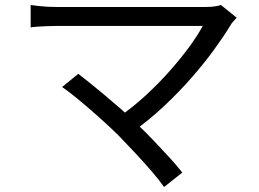

<svg xmlns="http://www.w3.org/2000/svg" viewBox="-20 -705 1040 770"><path d="M929 -634Q922 -626 915 -618.5Q908 -611 904 -603Q876 -557 836.5 -503Q797 -449 747 -392Q697 -335 638.5 -280Q580 -225 513 -177L451 -232Q512 -274 565 -323Q618 -372 662.5 -422.5Q707 -473 740.5 -519Q774 -565 793 -601Q774 -601 736 -601Q698 -601 648 -601Q598 -601 542.5 -601Q487 -601 432.5 -601Q378 -601 331 -601Q284 -601 250.5 -601Q217 -601 205 -601Q186 -601 166 -600Q146 -599 129.5 -598Q113 -597 103 -595V-685Q117 -683 134 -681Q151 -679 169.5 -678Q188 -677 205 -677Q216 -677 248.5 -677Q281 -677 328 -677Q375 -677 429.5 -677Q484 -677 540.5 -677Q597 -677 648.5 -677Q700 -677 740 -677Q780 -677 801 -677Q844 -677 866 -685ZM458 -159Q435 -182 404.5 -210Q374 -238 341 -266.5Q308 -295 279 -318.5Q250 -342 229 -356L294 -409Q311 -396 339 -373.5Q367 -351 400.5 -323Q434 -295 467 -266Q500 -237 527 -210Q559 -180 593.5 -144Q628 -108 659 -74Q690 -40 711 -13L638 45Q620 19 589.5 -16.5Q559 -52 524 -89.5Q489 -127 458 -159Z"/></svg>

Font: Noto Sans HK
Style: Regular
Weight: 400
Designer: Ryoko NISHIZUKA 西塚涼子 (kana, bopomofo & ideographs); Paul D. Hunt (Latin, Greek & Cyrillic); Sandoll Communications 산돌커뮤니
Foundry: Adobe
Version: Version 2.004-H2;hotconv 1.0.118;makeotfexe 2.5.65603